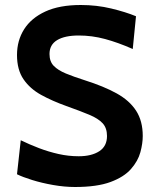

<svg xmlns="http://www.w3.org/2000/svg" viewBox="-20 -734 620 768"><path d="M280 14Q238 14 192.5 6Q147 -2 108.5 -14Q70 -26 48 -37L63 -173Q98 -156 136 -141.5Q174 -127 214 -118Q254 -109 295 -109Q346 -109 377 -129Q408 -149 408 -190Q408 -222 390.5 -241Q373 -260 337 -275Q301 -290 245 -310Q189 -330 144.5 -354.5Q100 -379 74 -417Q48 -455 48 -514Q48 -572 76.5 -617Q105 -662 161.5 -688Q218 -714 303 -714Q367 -714 425 -700Q483 -686 524 -669L511 -538Q452 -564 400 -578Q348 -592 295 -592Q239 -592 208.5 -573.5Q178 -555 178 -518Q178 -488 195 -470.5Q212 -453 243.5 -440Q275 -427 319 -413Q395 -389 446.5 -360.5Q498 -332 524.5 -291Q551 -250 551 -190Q551 -160 541.5 -125Q532 -90 504 -58Q476 -26 422 -6Q368 14 280 14Z"/></svg>

Font: Cabin VF Beta
Style: Regular
Weight: 400
Designer: Pablo Impallari
Foundry: Pablo Impallari. http://www.impallari.com Igino Marini. http://www.ikern.com
Version: Version 2.200